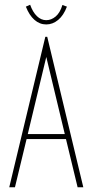

<svg xmlns="http://www.w3.org/2000/svg" viewBox="-20 -789 390 809"><path d="M307 0 258 -203H92L43 0H19L171 -634H179L331 0ZM175 -549 97 -224H253ZM243 -768 262 -761Q248 -724 225 -705Q202 -686 175 -686Q147 -686 125 -705.5Q103 -725 89 -761L107 -769Q118 -738 135.5 -721Q153 -704 175 -704Q196 -704 214.5 -719.5Q233 -735 243 -768Z"/></svg>

Font: Inconsolata ExtraCondensed ExtraLight
Style: Regular
Weight: 200
Width: 2
Monospace: yes
Designer: Raph Levien, Cyreal, Brenton Simpson
Foundry: Raph Levien, Cyreal, Google
Version: Version 3.001; ttfautohint (v1.8.2.53-6de2)